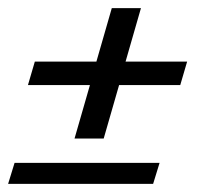

<svg xmlns="http://www.w3.org/2000/svg" viewBox="-22 -475 507 474"><path d="M-2 -21H356L372 -73H14ZM47 -265H200L162 -133H234L272 -265H423L440 -323H288L326 -455H254L216 -323H64Z"/></svg>

Font: Mazius Display Extra Italic
Style: Bold
Weight: 700
Italic angle: -17°
Designer: Alberto Casagrande & Collletttivo
Foundry: Collletttivo
Version: Version 2.000;Glyphs 3.2 (3217)